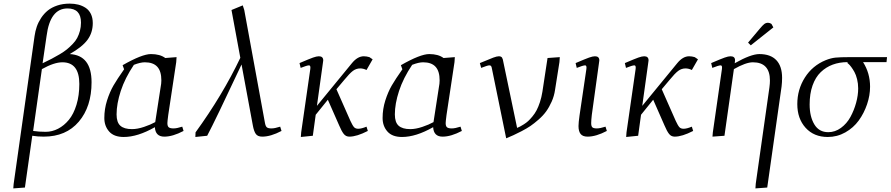

<svg xmlns="http://www.w3.org/2000/svg" viewBox="-20 -758 4973 1072"><path d="M54.2 293.9 56.2 269 172.9 -556.2Q176.8 -584 185.3 -608.9Q193.8 -633.8 209.7 -658Q225.6 -682.1 247.1 -699.5Q268.6 -716.8 299.8 -727.3Q331.1 -737.8 369.1 -737.8Q395 -737.8 417 -732.2Q439 -726.6 457.8 -714.4Q476.6 -702.1 487.3 -680.4Q498 -658.7 498 -628.9Q498 -575.7 468.5 -535.6Q439 -495.6 369.1 -456.1Q491.2 -449.7 491.2 -298.8Q491.2 -162.6 420.2 -78.9Q349.1 4.9 224.1 4.9Q189.9 4.9 160.2 0L119.1 289.1ZM165 -26.9Q197.3 -22 234.9 -22Q271 -22 304.4 -39.3Q337.9 -56.6 364.5 -88.9Q391.1 -121.1 407 -173.1Q422.9 -225.1 422.9 -289.1Q422.9 -410.2 328.1 -410.2Q282.2 -410.2 213.9 -372.1ZM217.8 -404.8Q247.6 -418.9 268.1 -429.7Q288.6 -440.4 313 -454.8Q337.4 -469.2 353.3 -482.2Q369.1 -495.1 385.5 -512Q401.9 -528.8 411.1 -546.4Q420.4 -564 426.3 -585.7Q432.1 -607.4 432.1 -631.8Q432.1 -710.9 356.9 -710.9Q259.8 -710.9 240.2 -558.1Z M562.5 -99.1Q562.5 -149.4 577.6 -197Q592.8 -244.6 613.5 -280.5Q634.3 -316.4 672.9 -371.1L664.6 -394Q773.4 -456.1 822.8 -456.1Q873.5 -456.1 902.8 -434.1L965.8 -439L963.9 -411.1L919.4 -116.2Q914.6 -79.6 914.6 -70.8Q914.6 -53.2 922.4 -47.1Q930.2 -41 948.7 -41Q967.3 -41 997.6 -50.8L1004.9 -26.9Q944.3 4.9 897.5 4.9Q847.7 4.9 844.7 -47.9Q748.5 6.8 670.9 6.8Q616.2 6.8 589.4 -23.7Q562.5 -54.2 562.5 -99.1ZM630.9 -119.1Q630.9 -74.7 652.1 -55.9Q673.3 -37.1 716.8 -37.1Q747.6 -37.1 784.4 -49.6Q821.3 -62 846.7 -76.2L876.5 -269Q880.9 -291 880.9 -309.1Q880.9 -360.8 857.9 -385.5Q835 -410.2 788.6 -410.2Q763.7 -410.2 727.5 -396Q677.7 -321.8 654.3 -250.2Q630.9 -178.7 630.9 -119.1Z M1070.8 6.8 1071.8 -19Q1222.7 -227.1 1321.8 -435.1L1272.5 -702.1L1335.4 -728L1343.8 -702.1L1459.5 -70.8Q1462.9 -52.7 1470.2 -46.9Q1477.5 -41 1495.6 -41Q1514.2 -41 1544.4 -50.8L1551.8 -26.9Q1491.2 4.9 1444.3 4.9Q1418.9 4.9 1408.2 -10.3Q1397.5 -25.4 1391.6 -58.1L1328.6 -397.9Q1180.2 -81.5 1136.7 0Z M1652.3 -405.8Q1707 -429.2 1727.5 -436.5Q1748 -443.8 1760.3 -443.8Q1784.7 -443.8 1784.7 -420.9Q1784.7 -419.4 1784.2 -416.7Q1783.7 -414.1 1783.2 -409.4Q1782.7 -404.8 1782.2 -401.9L1749.5 -167L1945.3 -405.8Q1976.6 -443.8 2011.2 -443.8Q2026.4 -443.8 2042.5 -439L2060.5 -426.8L2026.4 -367.2Q2008.3 -376 1991.2 -376Q1968.8 -376 1950.2 -362.1Q1931.6 -348.1 1901.4 -311L1858.4 -259.8L1936.5 -83Q1948.7 -56.6 1956.8 -47.9Q1964.8 -39.1 1980.5 -39.1Q1998 -39.1 2026.4 -50.8L2033.7 -26.9Q1971.7 4.9 1930.7 4.9Q1911.1 4.9 1899.2 -10.3Q1887.2 -25.4 1873.5 -58.1L1810.5 -201.2L1742.7 -117.2L1726.6 0L1659.7 6.8L1661.6 -19L1712.4 -372.1Q1715.3 -393.1 1705.6 -393.1Q1694.3 -393.1 1658.7 -378.9Z M2116.2 -99.1Q2116.2 -149.4 2131.3 -197Q2146.5 -244.6 2167.2 -280.5Q2188 -316.4 2226.6 -371.1L2218.3 -394Q2327.1 -456.1 2376.5 -456.1Q2427.2 -456.1 2456.5 -434.1L2519.5 -439L2517.6 -411.1L2473.1 -116.2Q2468.3 -79.6 2468.3 -70.8Q2468.3 -53.2 2476.1 -47.1Q2483.9 -41 2502.4 -41Q2521 -41 2551.3 -50.8L2558.6 -26.9Q2498 4.9 2451.2 4.9Q2401.4 4.9 2398.4 -47.9Q2302.2 6.8 2224.6 6.8Q2169.9 6.8 2143.1 -23.7Q2116.2 -54.2 2116.2 -99.1ZM2184.6 -119.1Q2184.6 -74.7 2205.8 -55.9Q2227.1 -37.1 2270.5 -37.1Q2301.3 -37.1 2338.1 -49.6Q2375 -62 2400.4 -76.2L2430.2 -269Q2434.6 -291 2434.6 -309.1Q2434.6 -360.8 2411.6 -385.5Q2388.7 -410.2 2342.3 -410.2Q2317.4 -410.2 2281.2 -396Q2231.4 -321.8 2208 -250.2Q2184.6 -178.7 2184.6 -119.1Z M2659.2 -405.8Q2713.9 -428.7 2734.1 -436.3Q2754.4 -443.8 2765.1 -443.8Q2778.3 -443.8 2783.2 -436Q2788.1 -428.2 2790.5 -411.1L2867.2 -43.9Q2877.4 -48.3 2884.3 -51.8Q2891.1 -55.2 2905 -64Q2918.9 -72.8 2929.2 -82.3Q2939.5 -91.8 2952.9 -107.9Q2966.3 -124 2976.1 -142.6Q2985.8 -161.1 2994.6 -187.7Q3003.4 -214.4 3008.3 -245.1L3037.1 -434.1L3105.5 -439L3103.5 -411.1L3079.1 -256.8Q3074.2 -222.2 3060.3 -190.9Q3046.4 -159.7 3029.5 -136.2Q3012.7 -112.8 2987.3 -90.6Q2961.9 -68.4 2941.4 -54.4Q2920.9 -40.5 2891.8 -25.4Q2862.8 -10.3 2846.7 -3.2Q2830.6 3.9 2806.2 14.2L2727.1 -372.1Q2725.1 -385.3 2721.9 -389.2Q2718.8 -393.1 2712.4 -393.1Q2702.1 -393.1 2666.5 -378.9Z M3193.8 -405.8Q3248.5 -429.2 3269 -436.5Q3289.6 -443.8 3301.8 -443.8Q3326.2 -443.8 3326.2 -420.9Q3326.2 -419.4 3325.7 -416.7Q3325.2 -414.1 3324.7 -409.4Q3324.2 -404.8 3323.7 -401.9L3284.2 -116.2Q3280.8 -85.9 3280.8 -70.8Q3280.8 -53.2 3287.4 -47.1Q3293.9 -41 3312 -41Q3330.6 -41 3360.8 -50.8L3368.2 -26.9Q3307.6 4.9 3260.7 4.9Q3233.9 4.9 3221.9 -9.8Q3210 -24.4 3210 -54.2Q3210 -72.8 3215.8 -113.8L3253.9 -372.1Q3256.8 -393.1 3247.1 -393.1Q3235.8 -393.1 3200.2 -378.9Z M3468.8 -405.8Q3523.4 -429.2 3543.9 -436.5Q3564.5 -443.8 3576.7 -443.8Q3601.1 -443.8 3601.1 -420.9Q3601.1 -419.4 3600.6 -416.7Q3600.1 -414.1 3599.6 -409.4Q3599.1 -404.8 3598.6 -401.9L3565.9 -167L3761.7 -405.8Q3793 -443.8 3827.6 -443.8Q3842.8 -443.8 3858.9 -439L3877 -426.8L3842.8 -367.2Q3824.7 -376 3807.6 -376Q3785.2 -376 3766.6 -362.1Q3748 -348.1 3717.8 -311L3674.8 -259.8L3752.9 -83Q3765.1 -56.6 3773.2 -47.9Q3781.2 -39.1 3796.9 -39.1Q3814.5 -39.1 3842.8 -50.8L3850.1 -26.9Q3788.1 4.9 3747.1 4.9Q3727.5 4.9 3715.6 -10.3Q3703.6 -25.4 3689.9 -58.1L3627 -201.2L3559.1 -117.2L3543 0L3476.1 6.8L3478 -19L3528.8 -372.1Q3531.7 -393.1 3522 -393.1Q3510.7 -393.1 3475.1 -378.9Z M3950.7 -405.8Q4005.4 -429.2 4025.9 -436.5Q4046.4 -443.8 4058.6 -443.8Q4084 -443.8 4084 -421.9Q4084 -416 4083 -411.1L4082 -404.8Q4172.4 -456.1 4219.7 -456.1Q4282.2 -456.1 4314.5 -422.1Q4346.7 -388.2 4346.7 -323.2Q4346.7 -298.8 4343.8 -274.9L4263.7 289.1L4197.8 293.9L4199.7 267.1L4275.9 -270Q4278.8 -291.5 4278.8 -308.1Q4278.8 -410.2 4183.6 -410.2Q4144.5 -410.2 4077.6 -372.1L4024.9 0L3958 4.9L3960 -19L4010.7 -372.1Q4013.7 -393.1 4003.9 -393.1Q3992.7 -393.1 3957 -378.9ZM4156.7 -520 4221.7 -597.2Q4237.8 -616.7 4247.1 -623.8Q4256.3 -630.9 4268.6 -630.9Q4272.9 -630.9 4277.6 -629.2Q4282.2 -627.4 4284.7 -626L4287.6 -624L4297.9 -605L4171.9 -504.9Z M4431.6 -176.8Q4431.6 -258.3 4473.9 -325Q4516.1 -391.6 4589.8 -421.9Q4618.7 -433.6 4644.5 -436.3Q4670.4 -439 4723.6 -439H4932.6L4929.7 -411.1H4798.8Q4837.9 -349.6 4837.9 -273.9Q4837.9 -225.1 4821 -175.5Q4804.2 -126 4774.7 -85.2Q4745.1 -44.4 4699.7 -18.8Q4654.3 6.8 4601.6 6.8Q4524.4 6.8 4478 -44.4Q4431.6 -95.7 4431.6 -176.8ZM4500.5 -174.8Q4500.5 -107.4 4526.6 -63.7Q4552.7 -20 4604.5 -20Q4642.6 -20 4675.3 -43.9Q4708 -67.9 4728.3 -105Q4748.5 -142.1 4760 -184.1Q4771.5 -226.1 4771.5 -264.2Q4771.5 -291.5 4765.4 -315.9Q4759.3 -340.3 4750.5 -356.2Q4741.7 -372.1 4732.9 -383.8Q4724.1 -395.5 4718.3 -400.4L4711.9 -405.8V-411.1Q4667 -411.1 4629.4 -397.2Q4591.8 -383.3 4562.5 -355.2Q4533.2 -327.1 4516.8 -281Q4500.5 -234.9 4500.5 -174.8Z"/></svg>

Font: Dehuti
Style: Italic
Weight: 400
Version: Version 1.2